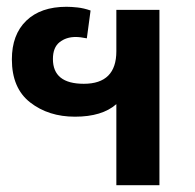

<svg xmlns="http://www.w3.org/2000/svg" viewBox="-20 -546 574 566"><path d="M450 -517H323V-395Q323 -299 227 -299Q136 -299 136 -372Q136 -406 155.5 -421.5Q175 -437 203 -437Q216 -437 236 -433L247 -515Q227 -522 208.5 -524Q190 -526 176 -526Q100 -526 57.5 -485Q15 -444 15 -371Q15 -286 69 -244Q123 -202 201 -202Q281 -202 323 -239V0H450Z"/></svg>

Font: Noto Sans Thai UI Semi
Style: Regular
Weight: 600
Designer: Monotype Design Team
Foundry: Monotype Imaging Inc.
Version: Version 1.901